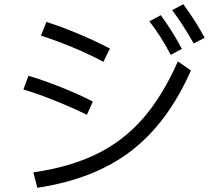

<svg xmlns="http://www.w3.org/2000/svg" viewBox="-20 -867 1040 910"><path d="M898 -661Q848 -750 796 -819L849 -847Q910 -763 950 -688ZM789 -607Q745 -693 688 -766L742 -795Q803 -711 842 -635ZM470 -574Q403 -610 323.5 -643Q244 -676 174 -698L200 -763Q267 -742 347.5 -708.5Q428 -675 501 -637ZM138 -50Q311 -75 438 -137Q565 -199 658 -306Q751 -413 823 -576L885 -533Q776 -286 602 -152Q428 -18 157 23ZM392 -323Q318 -359 238 -391Q158 -423 91 -443L115 -508Q185 -487 267 -454.5Q349 -422 420 -386Z"/></svg>

Font: IBM Plex Sans JP
Style: Regular
Weight: 400
Designer: Mike Abbink; Paul van der Laan; Pieter van Rosmalen; Wujin Sim; Yejin Wi; Jinhee Kim; Boomi Park; Yona Kim; Kichan Ma
Foundry: Sandoll Inc.
Version: Version 1.001